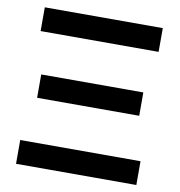

<svg xmlns="http://www.w3.org/2000/svg" viewBox="-81 -803 824 878"><g transform="rotate(10 330.5 -364.0)"><path d="M51.3 0V-110.4H609.9V0ZM93.8 -314V-422.4H567.9V-314ZM56.6 -617.2V-727.5H604.5V-617.2Z"/></g></svg>

Font: Inter 20pt SemiBold
Style: Regular
Weight: 600
Version: Version 4.001;git-66647c0bb